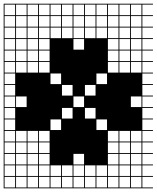

<svg xmlns="http://www.w3.org/2000/svg" viewBox="-20 -900 852 1045"><path d="M0 125V-879.8H812.5V-875H754.8V-817.3H812.5V-812.5H754.8V-754.8H812.5V-750H754.8V-692.3H812.5V-687.5H754.8V-629.8H812.5V-625H754.8V-567.3H812.5V-562.5H754.8V-504.8H812.5V-500H754.8V-442.3H812.5V-437.5H754.8V-379.8H812.5V-375H754.8V-317.3H812.5V-312.5H754.8V-254.8H812.5V-250H754.8V-192.3H812.5V-187.5H754.8V-129.8H812.5V-125H754.8V-67.3H812.5V-62.5H754.8V-4.8H812.5V0H754.8V57.7H812.5V62.5H754.8V120.2H812.5V125ZM692.3 -817.3H750V-875H692.3ZM317.3 -817.3H375V-875H317.3ZM254.8 -817.3H312.5V-875H254.8ZM629.8 -817.3H687.5V-875H629.8ZM379.8 -817.3H437.5V-875H379.8ZM192.3 -817.3H250V-875H192.3ZM442.3 -817.3H500V-875H442.3ZM4.8 -817.3H62.5V-875H4.8ZM129.8 -817.3H187.5V-875H129.8ZM567.3 -817.3H625V-875H567.3ZM504.8 -817.3H562.5V-875H504.8ZM67.3 -817.3H125V-875H67.3ZM692.3 -754.8H750V-812.5H692.3ZM317.3 -754.8H375V-812.5H317.3ZM254.8 -754.8H312.5V-812.5H254.8ZM629.8 -754.8H687.5V-812.5H629.8ZM379.8 -754.8H437.5V-812.5H379.8ZM192.3 -754.8H250V-812.5H192.3ZM442.3 -754.8H500V-812.5H442.3ZM4.8 -754.8H62.5V-812.5H4.8ZM129.8 -754.8H187.5V-812.5H129.8ZM504.8 -754.8H562.5V-812.5H504.8ZM567.3 -754.8H625V-812.5H567.3ZM67.3 -754.8H125V-812.5H67.3ZM317.3 -692.3H375V-750H317.3ZM67.3 -692.3H125V-750H67.3ZM692.3 -692.3H750V-750H692.3ZM254.8 -692.3H312.5V-750H254.8ZM379.8 -692.3H437.5V-750H379.8ZM629.8 -692.3H687.5V-750H629.8ZM192.3 -692.3H250V-750H192.3ZM567.3 -692.3H625V-750H567.3ZM442.3 -692.3H500V-750H442.3ZM4.8 -692.3H62.5V-750H4.8ZM504.8 -692.3H562.5V-750H504.8ZM129.8 -692.3H187.5V-750H129.8ZM129.8 -629.8H187.5V-687.5H129.8ZM629.8 -629.8H687.5V-687.5H629.8ZM4.8 -629.8H62.5V-687.5H4.8ZM192.3 -629.8H250V-687.5H192.3ZM67.3 -629.8H125V-687.5H67.3ZM567.3 -629.8H625V-687.5H567.3ZM379.8 -629.8H437.5V-687.5H379.8ZM692.3 -629.8H750V-687.5H692.3ZM629.8 -567.3H687.5V-625H629.8ZM129.8 -567.3H187.5V-625H129.8ZM192.3 -567.3H250V-625H192.3ZM4.8 -567.3H62.5V-625H4.8ZM567.3 -567.3H625V-625H567.3ZM692.3 -567.3H750V-625H692.3ZM67.3 -567.3H125V-625H67.3ZM129.8 -504.8H187.5V-562.5H129.8ZM629.8 -504.8H687.5V-562.5H629.8ZM192.3 -504.8H250V-562.5H192.3ZM4.8 -504.8H62.5V-562.5H4.8ZM67.3 -504.8H125V-562.5H67.3ZM692.3 -504.8H750V-562.5H692.3ZM567.3 -504.8H625V-562.5H567.3ZM504.8 -442.3H562.5V-500H504.8ZM4.8 -442.3H62.5V-500H4.8ZM254.8 -442.3H312.5V-500H254.8ZM317.3 -379.8H375V-437.5H317.3ZM62.5 -437.5H4.8V-379.8H62.5ZM442.3 -379.8H500V-437.5H442.3ZM692.3 -317.3H750V-375H692.3ZM4.8 -317.3H62.5V-375H4.8ZM67.3 -317.3H125V-375H67.3ZM379.8 -317.3H437.5V-375H379.8ZM317.3 -254.8H375V-312.5H317.3ZM442.3 -254.8H500V-312.5H442.3ZM4.8 -254.8H62.5V-312.5H4.8ZM254.8 -192.3H312.5V-250H254.8ZM4.8 -192.3H62.5V-250H4.8ZM504.8 -192.3H562.5V-250H504.8ZM4.8 -129.8H62.5V-187.5H4.8ZM692.3 -129.8H750V-187.5H692.3ZM192.3 -129.8H250V-187.5H192.3ZM629.8 -129.8H687.5V-187.5H629.8ZM67.3 -129.8H125V-187.5H67.3ZM129.8 -129.8H187.5V-187.5H129.8ZM567.3 -129.8H625V-187.5H567.3ZM4.8 -67.3H62.5V-125H4.8ZM692.3 -67.3H750V-125H692.3ZM192.3 -67.3H250V-125H192.3ZM629.8 -67.3H687.5V-125H629.8ZM67.3 -67.3H125V-125H67.3ZM129.8 -67.3H187.5V-125H129.8ZM567.3 -67.3H625V-125H567.3ZM567.3 -4.8H625V-62.5H567.3ZM4.8 -4.8H62.5V-62.5H4.8ZM692.3 -4.8H750V-62.5H692.3ZM379.8 -4.8H437.5V-62.5H379.8ZM192.3 -4.8H250V-62.5H192.3ZM67.3 -4.8H125V-62.5H67.3ZM129.8 -4.8H187.5V-62.5H129.8ZM629.8 -4.8H687.5V-62.5H629.8ZM192.3 57.7H250V0H192.3ZM629.8 57.7H687.5V0H629.8ZM504.8 57.7H562.5V0H504.8ZM67.3 57.7H125V0H67.3ZM379.8 57.7H437.5V0H379.8ZM129.8 57.7H187.5V0H129.8ZM692.3 57.7H750V0H692.3ZM442.3 57.7H500V0H442.3ZM317.3 57.7H375V0H317.3ZM254.8 57.7H312.5V0H254.8ZM567.3 57.7H625V0H567.3ZM4.8 57.7H62.5V0H4.8ZM629.8 120.2H687.5V62.5H629.8ZM192.3 120.2H250V62.5H192.3ZM504.8 120.2H562.5V62.5H504.8ZM129.8 120.2H187.5V62.5H129.8ZM379.8 120.2H437.5V62.5H379.8ZM317.3 120.2H375V62.5H317.3ZM692.3 120.2H750V62.5H692.3ZM567.3 120.2H625V62.5H567.3ZM442.3 120.2H500V62.5H442.3ZM254.8 120.2H312.5V62.5H254.8ZM4.8 120.2H62.5V62.5H4.8ZM67.3 120.2H125V62.5H67.3Z"/></svg>

Font: Yarndings 12 Charted
Style: Regular
Weight: 400
Designer: Sarah Cadigan-Fried
Version: Version 1.000; ttfautohint (v1.8.4.7-5d5b)